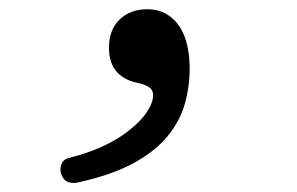

<svg xmlns="http://www.w3.org/2000/svg" viewBox="-20 -170 640 414"><path d="M150 223Q138 226 128 223Q118 220 113 208Q108 197 112 185.5Q116 174 127 171Q203 152 250 117.5Q297 83 308 49Q313 32 306.5 23Q300 14 278 9Q247 3 231 -16Q215 -35 215 -67Q215 -106 238 -128Q261 -150 297 -150Q323 -150 341 -138.5Q359 -127 369.5 -109Q380 -91 384.5 -68.5Q389 -46 389 -23Q389 17 378.5 54Q368 91 341.5 123.5Q315 156 268.5 181.5Q222 207 150 223Z"/></svg>

Font: Maple Mono NF CN
Style: Regular
Weight: 400
Monospace: yes
Designer: subframe7536
Version: Version 7.000